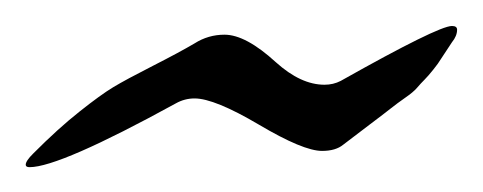

<svg xmlns="http://www.w3.org/2000/svg" viewBox="-26 -531 377 150"><path d="M0 -411.1Q19.5 -430.7 36.1 -443.8Q52.7 -457 62.5 -462.9Q72.3 -468.8 93.3 -479.5Q114.3 -490.2 126 -497.1Q136.7 -503.9 149.4 -503.9Q166 -503.9 189.5 -482.4Q209 -464.8 227.5 -464.8Q234.4 -464.8 240.2 -467.8Q316.4 -510.7 327.1 -510.7Q331.1 -510.7 331.1 -507.8Q331.1 -502.9 327.1 -498Q321.3 -489.3 318.8 -485.4Q316.4 -481.4 312.5 -476.6Q308.6 -471.7 305.7 -468.8Q302.7 -465.8 299.8 -462.4Q296.9 -459 290.5 -454.6Q284.2 -450.2 279.3 -446.3Q274.4 -442.4 262.7 -433.6Q251 -424.8 242.2 -418Q236.3 -413.1 225.6 -413.1Q210.9 -413.1 176.3 -433.6Q141.6 -454.1 126 -454.1Q118.2 -454.1 111.3 -450.2Q20.5 -400.4 -2.9 -400.4Q-5.9 -400.4 -5.9 -402.3Q-5.9 -405.3 0 -411.1Z"/></svg>

Font: Isabella
Style: Medium
Weight: 500
Designer: John Stracke
Version: Version 001.202